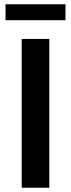

<svg xmlns="http://www.w3.org/2000/svg" viewBox="-20 -883 334 903"><path d="M82 0H212V-700H82ZM6 -788H288V-863H6Z"/></svg>

Font: Chess Sans SemiBold
Style: Regular
Weight: 600
Designer: Wolf Bōese
Foundry: Wolf Bōese
Version: Version 7.223;Glyphs 3.3 (3306)